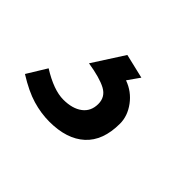

<svg xmlns="http://www.w3.org/2000/svg" viewBox="-135 -102 407 407"><g transform="rotate(45 68.5 101.5)"><path d="M-71 175 -44 131Q-4 156 25 156Q52 156 68 144Q84 132 84 110Q84 89 65.5 79Q47 69 9 63L54 -7L109 6L90 33Q115 42 130.5 63Q146 84 146 107Q146 158 117.5 184Q89 210 37 210Q12 210 -13.5 202.5Q-39 195 -71 175Z"/></g></svg>

Font: Oak Sans
Style: Italic
Weight: 400
Italic angle: -9.49998°
Foundry: Erik Kennedy, Walven
Version: Version 1.000